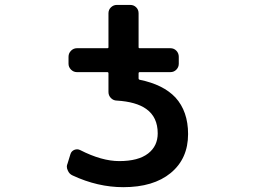

<svg xmlns="http://www.w3.org/2000/svg" viewBox="-20 -775 1040 784"><path d="M483.4 -10.7Q378.9 -10.7 276.4 -58.6Q262.7 -64.5 256.8 -79.1Q252.9 -86.9 252.9 -94.7Q252.9 -100.6 255.9 -107.4L267.6 -145.5Q271.5 -158.2 283.7 -163.1Q295.9 -168 307.6 -162.1Q395.5 -117.2 466.8 -117.2Q544.9 -117.2 585 -148.4Q624 -178.7 624 -230.5Q624 -296.9 577.1 -330.1Q536.1 -359.4 457 -364.3Q443.4 -364.3 433.1 -374.5Q422.9 -384.8 422.9 -399.4V-475.6Q422.9 -480.5 418 -480.5H293.9Q280.3 -480.5 270 -490.7Q259.8 -501 259.8 -514.6V-543Q259.8 -557.6 270 -567.9Q280.3 -578.1 293.9 -578.1H418Q422.9 -578.1 422.9 -582V-720.7Q422.9 -735.4 433.1 -745.1Q443.4 -754.9 457 -754.9H511.7Q526.4 -754.9 536.1 -745.1Q545.9 -735.4 545.9 -720.7V-582Q545.9 -578.1 550.8 -578.1H675.8Q690.4 -578.1 700.2 -567.9Q710 -557.6 710 -543V-514.6Q710 -501 700.2 -490.7Q690.4 -480.5 675.8 -480.5H550.8Q545.9 -480.5 545.9 -475.6V-455.1Q545.9 -450.2 550.8 -449.2Q646.5 -429.7 696.3 -377Q748 -320.3 748 -227.5Q748 -127 676.8 -68.4Q606.4 -10.7 483.4 -10.7Z"/></svg>

Font: Rounded-L Mgen+ 1m medium
Style: Regular
Weight: 500
Designer: [Source Han Sans]
Ryoko NISHIZUKA  (kana & ideographs); Paul D. Hunt (Latin, Greek & Cyrillic); Wenlong ZHANG  (bopomofo
Version: Version 1.059.20150602